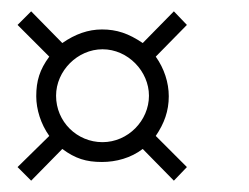

<svg xmlns="http://www.w3.org/2000/svg" viewBox="-20 -422 440 339"><path d="M161 -335C206 -335 243 -296 243 -253C243 -209 206 -171 161 -171C116 -171 79 -207 79 -253C79 -297 117 -335 161 -335ZM11 -378 67 -322C50 -299 44 -279 44 -252C44 -229 52 -203 67 -182L11 -127L35 -103L90 -159C113 -142 132 -136 160 -136C185 -136 211 -143 232 -159L287 -103L310 -127L255 -182C270 -204 278 -226 278 -252C278 -276 270 -301 255 -322L310 -378L287 -402L232 -346C207 -363 186 -370 160 -370C136 -370 113 -362 90 -346L35 -402Z"/></svg>

Font: Romanesco
Style: Regular
Weight: 400
Designer: Astigmatic (AOETI)
Foundry: Astigmatic (AOETI)
Version: Version 1.000